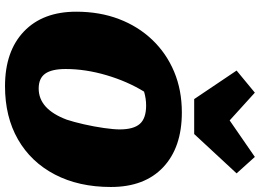

<svg xmlns="http://www.w3.org/2000/svg" viewBox="-152 -846 1012 747"><g transform="rotate(90 353.5 -472.0)"><path d="M315 14Q179 14 102 -59.5Q25 -133 25 -263Q25 -354 53.5 -429Q82 -504 134.5 -559Q187 -614 258.5 -644Q330 -674 417 -674Q553 -674 630 -601.5Q707 -529 707 -398Q707 -273 658.5 -180Q610 -87 522 -36.5Q434 14 315 14ZM324 -117Q404 -117 445 -226Q454 -253 463 -292.5Q472 -332 477.5 -370.5Q483 -409 483 -432Q483 -486 461.5 -510.5Q440 -535 390 -535Q363 -535 336 -527Q296 -462 272 -380.5Q248 -299 248 -222Q248 -168 266 -142.5Q284 -117 324 -117ZM365 -722 254 -887 340 -958 448 -860 590 -958 654 -887 501 -722Z"/></g></svg>

Font: Piazzolla Black
Style: Italic
Weight: 900
Italic angle: -11.3°
Designer: Juan Pablo del Peral
Foundry: Huerta Tipografica
Version: Version 1.330